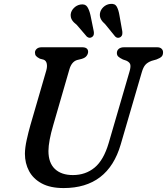

<svg xmlns="http://www.w3.org/2000/svg" viewBox="-20 -940 848 975"><path d="M532 -214 637.5 -576Q644 -597.5 642 -610.5Q640 -623.5 621.5 -632L604 -638Q587.5 -646 580.5 -652.8Q573.5 -659.5 573.5 -671Q573.5 -683.5 583 -691.8Q592.5 -700 610.5 -700H777.5Q792.5 -700 800.2 -692.8Q808 -685.5 808 -674.5Q808 -660 800.5 -652.5Q793 -645 774.5 -638L750 -631Q729.5 -623.5 718.5 -611.2Q707.5 -599 700 -573L593 -206.5Q528.5 15 303 15Q235.5 15 192 -8.5Q148.5 -32 127.5 -71.5Q106.5 -111 106.5 -159.5Q107 -191.5 115.8 -230.8Q124.5 -270 134.5 -305L215 -582Q220.5 -601 217.5 -616.5Q214.5 -632 201.5 -637L182.5 -642Q168 -649.5 162.8 -656Q157.5 -662.5 157.5 -674Q158 -684.5 166.8 -692.2Q175.5 -700 192 -700H397Q427.5 -700 427.5 -676.5Q427 -665.5 419.5 -655.8Q412 -646 395 -641L371 -635Q343 -626 332 -586.5L250.5 -305Q226.5 -223.5 226 -173.5Q226 -113 258.8 -82Q291.5 -51 350 -51Q414.5 -51 460.5 -89Q506.5 -127 532 -214ZM586.5 -862.5 601 -781Q602 -772.5 600.8 -765Q599.5 -757.5 592.5 -752Q577.5 -742.5 565 -754.5L515 -816Q499.5 -829.5 492.5 -842.5Q485.5 -855.5 487.5 -871.5Q490 -889.5 504.5 -903.5Q519 -917.5 539 -920Q563.5 -923 572.8 -906.5Q582 -890 586.5 -862.5ZM439.5 -862.5 456 -781.5Q457.5 -773.5 456.5 -766Q455.5 -758.5 449 -753Q435 -742.5 421 -754L369.5 -814Q353.5 -826 345.8 -838.2Q338 -850.5 339 -867Q341 -885 355 -899.2Q369 -913.5 388.5 -917Q413 -921 423.2 -905.2Q433.5 -889.5 439.5 -862.5Z"/></svg>

Font: Fraunces 9pt S100
Style: Italic
Weight: 400
Italic angle: -16°
Version: Version 1.000; ttfautohint (v1.8.3)